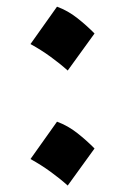

<svg xmlns="http://www.w3.org/2000/svg" viewBox="-20 -642 382 587"><path d="M154.3 -621.6Q187.5 -609.4 216.3 -586.7Q245.1 -564 269 -539.6L187 -426.3Q163.1 -447.8 134.5 -468.5Q106 -489.3 73.2 -507.3ZM154.3 -270Q187.5 -257.8 216.3 -235.1Q245.1 -212.4 269 -188L187 -74.7Q163.1 -96.2 134.5 -116.9Q106 -137.7 73.2 -155.8Z"/></svg>

Font: Pinar-FD SemiBold
Style: Regular
Weight: 600
Designer: Amin Abedi
Version: Version 2.000